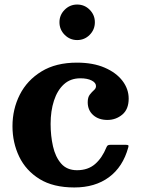

<svg xmlns="http://www.w3.org/2000/svg" viewBox="-20 -811 624 846"><path d="M35 -255Q35 -330 67.2 -393.8Q99.5 -457.5 162.8 -496.2Q226 -535 319 -535Q390 -535 441 -513Q492 -491 519.5 -455Q547 -419 547 -376.5Q547 -329.5 518.8 -306Q490.5 -282.5 453.5 -282.5Q414.5 -282.5 390.5 -304Q366.5 -325.5 366.5 -360.5Q366.5 -382.5 375.8 -394.2Q385 -406 394 -413.8Q403 -421.5 403 -431.5Q403 -446.5 384 -456.2Q365 -466 334 -466Q290.5 -466 261.5 -439.5Q232.5 -413 217.8 -367.5Q203 -322 203 -265Q203 -213 213.5 -166.2Q224 -119.5 249.5 -90.2Q275 -61 319.5 -61Q367.5 -61 398.8 -88Q430 -115 449 -162Q451.5 -168 455 -170.5Q458.5 -173 468 -173H532.5Q543 -173 545.2 -170.8Q547.5 -168.5 545 -161Q521.5 -75.5 460.2 -30.2Q399 15 307.5 15Q214.5 15 154.2 -22.2Q94 -59.5 64.5 -121Q35 -182.5 35 -255ZM320 -634.5Q288 -634.5 265 -657.5Q242 -680.5 242 -713Q242 -745 265 -768Q288 -791 320 -791Q352.5 -791 375.2 -768Q398 -745 398 -713Q398 -680.5 375.2 -657.5Q352.5 -634.5 320 -634.5Z"/></svg>

Font: Besley
Style: Bold
Weight: 700
Designer: Owen Earl
Foundry: indestructible type*
Version: Version 2.001; ttfautohint (v1.8.3)